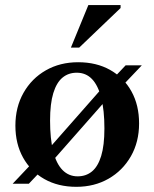

<svg xmlns="http://www.w3.org/2000/svg" viewBox="-20 -710 596 742"><path d="M29 0 115 -91 139.5 -102.5 386.5 -383 412.5 -401.5 465.5 -457.5H528L443 -368L418 -355L170.5 -74L145 -56.5L91.5 0ZM280 -28.5Q312.5 -28.5 335.5 -47.5Q358.5 -66.5 371 -107.2Q383.5 -148 383.5 -213.5Q383.5 -284 371.2 -332Q359 -380 335.5 -404.5Q312 -429 276.5 -429Q244.5 -429 221.5 -410Q198.5 -391 186 -350.2Q173.5 -309.5 173.5 -244Q173.5 -173.5 185.5 -125.5Q197.5 -77.5 221.5 -53Q245.5 -28.5 280 -28.5ZM275 12Q204.5 12 151.5 -18Q98.5 -48 69 -101.2Q39.5 -154.5 39.5 -224.5Q39.5 -296 71 -351.5Q102.5 -407 157.2 -438.2Q212 -469.5 282 -469.5Q353 -469.5 406 -439.5Q459 -409.5 488.2 -356.5Q517.5 -303.5 517.5 -233Q517.5 -161.5 485.8 -106Q454 -50.5 399.2 -19.2Q344.5 12 275 12ZM254 -526 321.5 -690.5H446V-679L286 -526Z"/></svg>

Font: Newsreader 36pt SemiBold
Style: Regular
Weight: 600
Designer: Hugues Gentile
Foundry: Production Type
Version: Version 1.003